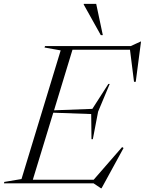

<svg xmlns="http://www.w3.org/2000/svg" viewBox="-62 -955 754 1000"><path d="M463.5 25.5 425.5 0H-41.5L-39.5 -7.5L50 -22.5L254 -692.5L170 -707.5L172.5 -715H619L670 -738.5H672.5L645 -529H636L615 -696H315.5L219.5 -380.5L419 -388L502.5 -518H509.5L449 -373.5L421.5 -230H414.5L413 -361L215.5 -368L109 -19H426L574 -189L581.5 -184L467 25.5ZM473.5 -772H463L374 -931.5L374.5 -935H439Z"/></svg>

Font: Newsreader Display Light
Style: Italic
Weight: 300
Italic angle: -17°
Designer: Hugues Gentile
Foundry: Production Type
Version: Version 1.001